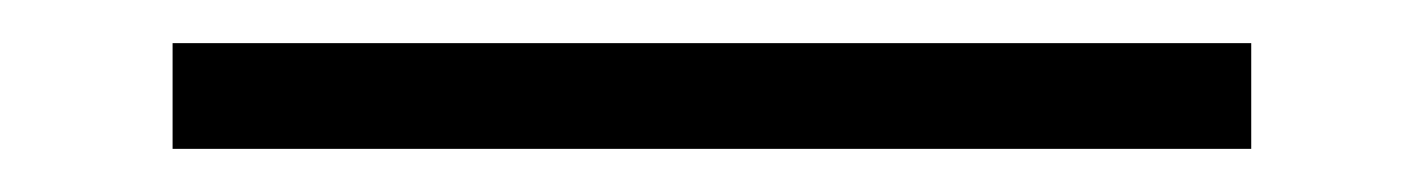

<svg xmlns="http://www.w3.org/2000/svg" viewBox="-20 -13 660 89"><path d="M60 7H560V56H60Z"/></svg>

Font: Urbanist ExtraLight
Style: Regular
Weight: 200
Designer: Corey Hu
Foundry: Corey Hu
Version: Version 1.330; ttfautohint (v1.8.4.7-5d5b)